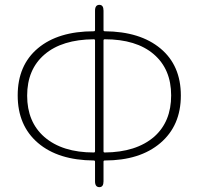

<svg xmlns="http://www.w3.org/2000/svg" viewBox="-20 -759 819 792"><path d="M390 13Q372 13 372 -11V-92Q372 -97 367 -97Q220 -98 136.5 -169.5Q53 -241 53 -365.5Q53 -490 136.5 -560Q220 -630 367 -630Q372 -630 372 -635V-715Q372 -739 390 -739Q407 -739 407 -715V-635Q407 -630 412 -630Q558 -629 642 -559Q726 -489 726 -365Q726 -241 641.5 -169Q557 -97 412 -97Q407 -97 407 -92V-11Q407 13 390 13ZM367 -130Q372 -130 372 -135V-592Q372 -597 367 -597Q236 -596 164 -534.5Q92 -473 92 -364.5Q92 -256 163 -194Q237 -130 367 -130ZM407 -135Q407 -130 412 -130Q542 -131 616 -195Q686 -257 686 -365.5Q686 -474 614 -535.5Q542 -597 412 -597Q407 -597 407 -592Z"/></svg>

Font: Resource Han Rounded KR ExtraLight
Style: Regular
Weight: 250
Designer: Cyano Hao (round all glyphs); Ryoko NISHIZUKA 西塚涼子 (kana, bopomofo & ideographs); Paul D. Hunt (Latin, Greek & Cyrillic)
Foundry: Cyano Hao
Version: 0.990